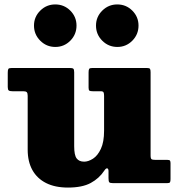

<svg xmlns="http://www.w3.org/2000/svg" viewBox="-20 -827 812 867"><path d="M510 -615Q549.5 -615 577.5 -643.2Q605.5 -671.5 605.5 -711.5Q605.5 -751 577.5 -779Q549.5 -807 509.5 -807Q470 -807 441.8 -779Q413.5 -751 413.5 -711.5Q413.5 -671.5 441.8 -643.2Q470 -615 510 -615ZM230 -615Q269.5 -615 297.5 -643.2Q325.5 -671.5 325.5 -711.5Q325.5 -751 297.5 -779Q269.5 -807 229.5 -807Q190 -807 161.8 -779Q133.5 -751 133.5 -711.5Q133.5 -671.5 161.8 -643.2Q190 -615 230 -615ZM105 -151Q105 -97.5 126.2 -59.2Q147.5 -21 188 -0.5Q228.5 20 287 20Q351.5 20 389.8 -0.8Q428 -21.5 451 -56.5Q458.5 -68 464.2 -66.8Q470 -65.5 470 -54V-22.5Q470 -8.5 473.2 -4.2Q476.5 0 490.5 0H734.5Q745 0 747.5 -3.8Q750 -7.5 750 -18.5V-90Q750 -98.5 747.5 -101.8Q745 -105 736.5 -105H684Q669.5 -105 664.8 -107.8Q660 -110.5 660 -125V-501Q660 -512.5 657.2 -516.2Q654.5 -520 643 -520H397Q385.5 -520 382.8 -516Q380 -512 380 -500V-431Q380 -420 384 -417.5Q388 -415 399 -415H434Q445 -415 447.5 -410.2Q450 -405.5 450 -394V-237Q450 -185.5 435.5 -154.8Q421 -124 400 -110.5Q379 -97 360 -97Q337 -97 326 -111.8Q315 -126.5 315 -167V-500.5Q315 -513.5 311 -516.8Q307 -520 295 -520H33Q20.5 -520 17.8 -515.8Q15 -511.5 15 -498.5V-434Q15 -422 19.5 -418.5Q24 -415 36 -415H85Q96.5 -415 100.8 -410.8Q105 -406.5 105 -394.5Z"/></svg>

Font: Besley Black
Style: Regular
Weight: 900
Designer: Owen Earl
Foundry: indestructible type*
Version: Version 2.001